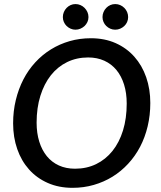

<svg xmlns="http://www.w3.org/2000/svg" viewBox="-20 -916 790 944"><path d="M719 -409.5Q719 -349.5 706 -295Q693 -240.5 668.8 -194.2Q644.5 -148 610 -110.8Q575.5 -73.5 533 -47.2Q490.5 -21 441 -6.8Q391.5 7.5 336.5 7.5Q269 7.5 214.8 -16.5Q160.5 -40.5 122.8 -82.8Q85 -125 64.8 -183Q44.5 -241 44.5 -309.5Q44.5 -370 57.8 -424.5Q71 -479 95 -525.5Q119 -572 153.5 -609.5Q188 -647 230.5 -673.2Q273 -699.5 322.5 -713.8Q372 -728 427 -728Q494.5 -728 548.5 -704Q602.5 -680 640.5 -637.2Q678.5 -594.5 698.8 -536.2Q719 -478 719 -409.5ZM603 -407Q603 -458.5 590 -500.2Q577 -542 552.5 -571.8Q528 -601.5 492.8 -617.5Q457.5 -633.5 413.5 -633.5Q357 -633.5 310.2 -610.8Q263.5 -588 230.2 -546Q197 -504 178.5 -444.8Q160 -385.5 160 -313Q160 -261.5 173 -219.8Q186 -178 210.2 -148.2Q234.5 -118.5 269.5 -102.5Q304.5 -86.5 349 -86.5Q406 -86.5 452.8 -109.2Q499.5 -132 533 -173.8Q566.5 -215.5 584.8 -274.8Q603 -334 603 -407ZM415 -832Q415 -819 409.8 -807.8Q404.5 -796.5 395.8 -788.2Q387 -780 375.5 -775Q364 -770 351 -770Q338.5 -770 327.2 -775Q316 -780 307.5 -788.2Q299 -796.5 294 -807.8Q289 -819 289 -832Q289 -845 294 -856.8Q299 -868.5 307.5 -877.2Q316 -886 327.2 -891Q338.5 -896 351 -896Q364 -896 375.5 -891Q387 -886 395.8 -877.2Q404.5 -868.5 409.8 -856.8Q415 -845 415 -832ZM610 -832Q610 -819 605 -807.8Q600 -796.5 591.2 -788.2Q582.5 -780 571 -775Q559.5 -770 546.5 -770Q533.5 -770 522.2 -775Q511 -780 502.5 -788.2Q494 -796.5 489 -807.8Q484 -819 484 -832Q484 -845 489 -856.8Q494 -868.5 502.5 -877.2Q511 -886 522.2 -891Q533.5 -896 546.5 -896Q559.5 -896 571 -891Q582.5 -886 591.2 -877.2Q600 -868.5 605 -856.8Q610 -845 610 -832Z"/></svg>

Font: Lato SemiBold
Style: Italic
Weight: 600
Italic angle: -7°
Designer: Lukasz Dziedzic with Adam Twardoch and Botio Nikoltchev
Foundry: tyPoland Lukasz Dziedzic
Version: Version 2.015; 2015-08-06; http://www.latofonts.com/